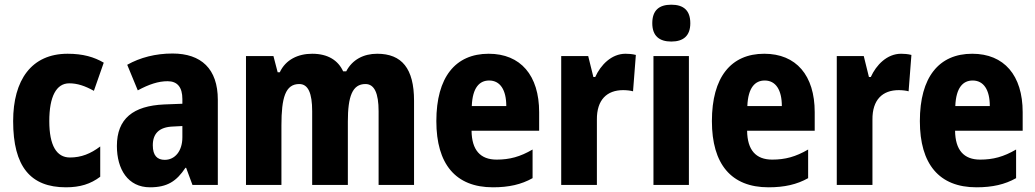

<svg xmlns="http://www.w3.org/2000/svg" viewBox="-20 -788 4410 818"><path d="M261 10C321 10 366 -4 407 -35V-164C366 -133 326 -117 278 -117C221 -117 190 -168 190 -272C190 -377 220 -433 275 -433C310 -433 342 -422 380 -401L422 -521C381 -545 334 -559 268 -559C114 -559 36 -447 36 -272C36 -78 110 10 261 10Z M715 -560C643 -560 577 -543 522 -512L567 -403C615 -429 655 -442 694 -442C736 -442 757 -416 757 -366V-346L679 -343C548 -337 478 -283 478 -166C478 -67 525 10 619 10C693 10 732 -16 770 -73H773L800 0H908V-363C908 -495 837 -560 715 -560ZM718 -249 757 -251V-203C757 -144 725 -107 682 -107C650 -107 631 -125 631 -169C631 -218 657 -247 718 -249Z M1587 -559C1529 -559 1481 -534 1455 -484H1442C1421 -530 1378 -559 1310 -559C1250 -559 1197 -534 1172 -480H1163L1145 -549H1028V0H1179V-254C1179 -372 1196 -430 1255 -430C1293 -430 1310 -391 1310 -314V0H1462V-270C1462 -377 1481 -430 1537 -430C1575 -430 1593 -391 1593 -314V0H1744V-359C1744 -496 1692 -559 1587 -559Z M2062 -559C1920 -559 1839 -459 1839 -272C1839 -89 1921 10 2080 10C2148 10 2201 -2 2249 -29V-151C2196 -120 2151 -108 2096 -108C2026 -108 1990 -149 1989 -231H2277V-310C2277 -467 2198 -559 2062 -559ZM2064 -445C2111 -445 2137 -405 2137 -336H1990C1993 -415 2023 -445 2064 -445Z M2645 -559C2585 -559 2539 -511 2516 -460H2508L2486 -549H2371V0H2523V-278C2522 -363 2566 -404 2635 -404C2650 -404 2667 -402 2677 -399L2689 -554C2673 -558 2658 -559 2645 -559Z M2840 -768C2788 -768 2759 -744 2759 -689C2759 -635 2789 -611 2840 -611C2891 -611 2921 -635 2921 -689C2921 -743 2893 -768 2840 -768ZM2915 -549H2764V0H2915Z M3236 -559C3094 -559 3013 -459 3013 -272C3013 -89 3095 10 3254 10C3322 10 3375 -2 3423 -29V-151C3370 -120 3325 -108 3270 -108C3200 -108 3164 -149 3163 -231H3451V-310C3451 -467 3372 -559 3236 -559ZM3238 -445C3285 -445 3311 -405 3311 -336H3164C3167 -415 3197 -445 3238 -445Z M3819 -559C3759 -559 3713 -511 3690 -460H3682L3660 -549H3545V0H3697V-278C3696 -363 3740 -404 3809 -404C3824 -404 3841 -402 3851 -399L3863 -554C3847 -558 3832 -559 3819 -559Z M4122 -559C3980 -559 3899 -459 3899 -272C3899 -89 3981 10 4140 10C4208 10 4261 -2 4309 -29V-151C4256 -120 4211 -108 4156 -108C4086 -108 4050 -149 4049 -231H4337V-310C4337 -467 4258 -559 4122 -559ZM4124 -445C4171 -445 4197 -405 4197 -336H4050C4053 -415 4083 -445 4124 -445Z"/></svg>

Font: Noto Sans Gujarati Condensed ExtraBold
Style: Regular
Weight: 800
Width: 3
Designer: Jelle Bosma - Monotype Design Team, Universal Thirst
Foundry: Monotype Imaging Inc.
Version: Version 2.106